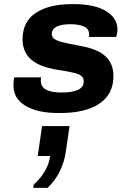

<svg xmlns="http://www.w3.org/2000/svg" viewBox="-20 -541 640 936"><path d="M264.5 10Q163 10 104.2 -25.2Q45.5 -60.5 45.5 -124.5Q45.5 -137 46.5 -146.8Q47.5 -156.5 50 -164H181Q179.5 -161 179.2 -157.8Q179 -154.5 179 -148Q179 -117 205.5 -103.5Q232 -90 278 -90Q332.5 -90 360.2 -103Q388 -116 388 -143.5Q388 -159.5 378.5 -169Q369 -178.5 342.5 -185.5Q316 -192.5 264.5 -200Q173.5 -214 131.8 -250.8Q90 -287.5 90 -348.5Q90 -436 155 -478.5Q220 -521 330.5 -521H338Q441.5 -521 497 -486.8Q552.5 -452.5 552.5 -397.5Q552.5 -388.5 551 -379.5Q549.5 -370.5 546 -361H413Q414.5 -365 414.5 -367.8Q414.5 -370.5 414.5 -375Q414 -401 388.8 -412Q363.5 -423 323.5 -423Q279.5 -423 256 -411Q232.5 -399 232.5 -376Q232.5 -363 241.8 -353.8Q251 -344.5 280.2 -336.5Q309.5 -328.5 368 -318Q426 -308 462 -289Q498 -270 515.5 -240.8Q533 -211.5 533 -170Q533 -82.5 465.2 -36.2Q397.5 10 272.5 10ZM142 375 144.5 359Q179.5 327 199.8 291.5Q220 256 224.5 219.5H164L185 73.5H319L301 197.5Q294.5 247 271.8 293.5Q249 340 211.5 375Z"/></svg>

Font: Chivo Mono Medium
Style: Italic
Weight: 500
Italic angle: -8.05°
Monospace: yes
Designer: Hector Gatti
Foundry: Omnibus-Type
Version: Version 1.008